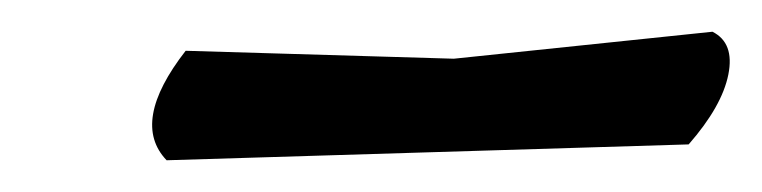

<svg xmlns="http://www.w3.org/2000/svg" viewBox="-20 -717 480 121"><path d="M429 -697Q443 -690 439 -670Q435 -650 414 -626L85 -616Q62 -640 97 -685L266 -680Z"/></svg>

Font: Tillana SemiBold
Style: Regular
Weight: 600
Designer: Lipi Raval (Devanagari, Latin), Jonny Pinhorn (Latin)
Foundry: Indian Type Foundry
Version: Version 2.003;PS 1.0;hotconv 1.0.79;makeotf.lib2.5.61930; tt